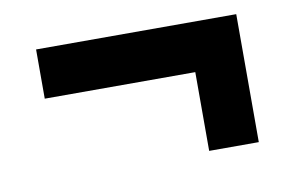

<svg xmlns="http://www.w3.org/2000/svg" viewBox="-46 -450 707 461"><g transform="rotate(-10 308.0 -220.0)"><path d="M64 -376H552V-64H431V-256H64Z"/></g></svg>

Font: Kufam ExtraBold
Style: Regular
Weight: 800
Designer: Wael Morcos, Artur Schmal
Foundry: Original Type
Version: Version 1.300; ttfautohint (v1.8.3)